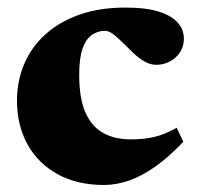

<svg xmlns="http://www.w3.org/2000/svg" viewBox="-20 -486 534 520"><path d="M319.5 -465.5Q377 -465.5 411.8 -454Q446.5 -442.5 462.2 -423.8Q478 -405 478 -381Q478 -360 467.2 -344Q456.5 -328 439.5 -319.2Q422.5 -310.5 403.5 -310.5Q386.5 -310.5 370.8 -319.8Q355 -329 340.8 -342.8Q326.5 -356.5 313 -370Q299.5 -383.5 287.2 -393Q275 -402.5 264 -402.5Q244.5 -402.5 228.5 -391.2Q212.5 -380 203.5 -354Q194.5 -328 194.5 -283Q194.5 -220.5 211 -182.2Q227.5 -144 258.8 -126.2Q290 -108.5 335 -108.5Q371 -108.5 399.5 -115.5Q428 -122.5 458.5 -140L476.5 -102Q436.5 -60 399.8 -34.2Q363 -8.5 328.8 3.2Q294.5 15 261.5 15Q188.5 15 135.5 -14.5Q82.5 -44 54.2 -95.5Q26 -147 26 -213.5Q26 -266.5 45.5 -312.5Q65 -358.5 102.8 -392.8Q140.5 -427 195 -446.2Q249.5 -465.5 319.5 -465.5Z"/></svg>

Font: Newsreader 16pt 16pt ExtraBold
Style: Regular
Weight: 800
Version: Version 1.003